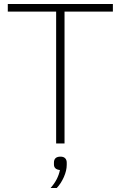

<svg xmlns="http://www.w3.org/2000/svg" viewBox="-20 -718 604 961"><path d="M303 0H261V-660H19V-698H545V-660H303ZM233 223Q270 182 280 133Q250 130 250 105V96Q250 66 283 66Q298 66 306 74Q314 82 314 96V107Q314 136 299.5 168.5Q285 201 264 223Z"/></svg>

Font: Anuphan ExtraLight
Style: Regular
Weight: 200
Designer: Cadson Demak
Version: Version 3.001